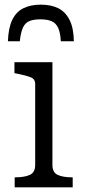

<svg xmlns="http://www.w3.org/2000/svg" viewBox="-20 -804 365 824"><path d="M155 -784Q111 -784 80 -768.5Q49 -753 32.5 -718.5Q16 -684 14 -627H65Q69 -664 78 -684.5Q87 -705 105 -713Q123 -721 153 -721Q183 -721 201.5 -713Q220 -705 229.5 -684.5Q239 -664 241 -627H297Q296 -684 278.5 -718.5Q261 -753 230.5 -768.5Q200 -784 155 -784ZM205 -537V-96Q205 -64 227.5 -53.5Q250 -43 289 -43H292V0H43V-43H46Q85 -43 108 -53.5Q131 -64 131 -96V-443Q131 -465 111.5 -472.5Q92 -480 53 -488L42 -490V-537Z"/></svg>

Font: Roboto Serif 20pt Light
Style: Regular
Weight: 300
Version: Version 1.008